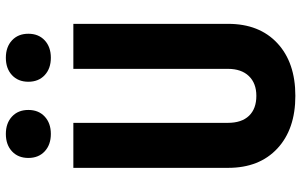

<svg xmlns="http://www.w3.org/2000/svg" viewBox="-202 -792 1005 640"><g transform="rotate(-90 300.0 -472.5)"><path d="M60 -214V-730H210V-215Q210 -169 233.5 -144.5Q257 -120 300 -120Q342 -120 366 -145Q390 -170 390 -215V-730H540V-214Q540 -110 475.5 -50Q411 10 300 10Q189 10 124.5 -50Q60 -110 60 -214ZM93 -880Q93 -914 115 -934.5Q137 -955 173 -955Q209 -955 231 -934.5Q253 -914 253 -880Q253 -846 231 -825.5Q209 -805 173 -805Q137 -805 115 -825.5Q93 -846 93 -880ZM347 -880Q347 -914 369 -934.5Q391 -955 427 -955Q463 -955 485 -934.5Q507 -914 507 -880Q507 -846 485 -825.5Q463 -805 427 -805Q391 -805 369 -825.5Q347 -846 347 -880Z"/></g></svg>

Font: JetBrains Mono Extra Bold
Style: Regular
Weight: 800
Monospace: yes
Designer: Philipp Nurullin, Konstantin Bulenkov
Foundry: JetBrains
Version: 2.002